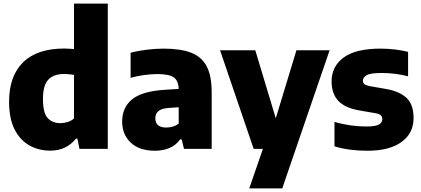

<svg xmlns="http://www.w3.org/2000/svg" viewBox="-20 -828 2342 1068"><path d="M258.5 10Q197 10 145.2 -18.2Q93.5 -46.5 62 -106.5Q30.5 -166.5 30.5 -263Q30.5 -404.5 108.2 -481.2Q186 -558 337.5 -558Q351.5 -558 365.5 -557Q379.5 -556 391.5 -555V-808H579.5V0H422L410.5 -57H402.5Q379 -26.5 343 -8.2Q307 10 258.5 10ZM315.5 -143Q336 -143 356.2 -149.2Q376.5 -155.5 391.5 -169V-411.5Q380 -413.5 365.5 -415Q351 -416.5 337.5 -416.5Q278 -416.5 248.5 -384.8Q219 -353 219 -277.5Q219 -199 245.5 -171Q272 -143 315.5 -143Z M841.5 10.5Q755 10.5 707.2 -34.8Q659.5 -80 659.5 -151.5Q659.5 -231 715.5 -276Q771.5 -321 897.5 -328.5L974 -333.5Q972.5 -379.5 946.2 -397.8Q920 -416 855.5 -416Q823.5 -416 783.2 -410.8Q743 -405.5 706.5 -395V-534.5Q749 -546 798.5 -551.8Q848 -557.5 890.5 -557.5Q984 -557.5 1043 -534.8Q1102 -512 1129.8 -458.8Q1157.5 -405.5 1157.5 -314.5V0H1003.5L990.5 -52.5H982Q958 -19 921.5 -4.2Q885 10.5 841.5 10.5ZM844 -170Q844 -118.5 905 -118.5Q922 -118.5 940.2 -123.5Q958.5 -128.5 974 -141V-231.5L918 -227.5Q878.5 -225 861.2 -210Q844 -195 844 -170Z M1391 0 1204 -548.5H1400L1514 -170L1629 -548.5H1813.5L1550 220H1366.5L1442.5 0Z M2024.5 10.5Q1975 10.5 1927.8 4.5Q1880.5 -1.5 1840.5 -14V-150Q1880 -138 1926.8 -131.2Q1973.5 -124.5 2021 -124.5Q2069.5 -124.5 2088 -135.5Q2106.5 -146.5 2106.5 -165Q2106.5 -179 2098.5 -186.5Q2090.5 -194 2069.5 -198L1975 -214.5Q1897 -228.5 1860.8 -268.2Q1824.5 -308 1824.5 -376Q1824.5 -458.5 1891.5 -508Q1958.5 -557.5 2097.5 -557.5Q2139 -557.5 2179.2 -552.5Q2219.5 -547.5 2250 -539.5V-403.5Q2218.5 -412 2180.5 -417Q2142.5 -422 2103 -422Q2038.5 -422 2018.5 -409.2Q1998.5 -396.5 1998.5 -380Q1998.5 -367.5 2006.8 -360.2Q2015 -353 2036 -349L2130.5 -332.5Q2202.5 -319.5 2241.5 -283.2Q2280.5 -247 2280.5 -171.5Q2280.5 -86.5 2213.2 -38Q2146 10.5 2024.5 10.5Z"/></svg>

Font: Encode Sans XBd
Style: Regular
Weight: 800
Designer: Multiple Designers
Foundry: Impallari Type
Version: Version 3.002; ttfautohint (v1.8.3) -l 8 -r 50 -G 200 -x 14 